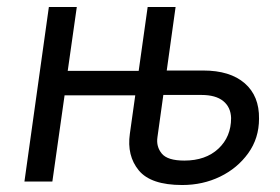

<svg xmlns="http://www.w3.org/2000/svg" viewBox="-20 -520 803 550"><path d="M502 10Q412 10 377.5 -32Q343 -74 352 -137L403 -500H483L431 -127Q427 -100 443.5 -80Q460 -60 508 -60Q569 -60 605.5 -94Q642 -128 642 -182Q641 -213 619.5 -230.5Q598 -248 557 -248H432L442 -318H562Q639 -318 681 -281.5Q723 -245 722 -180Q722 -124 691 -81Q660 -38 610.5 -14Q561 10 502 10ZM50 0 120 -500H200L174 -317H391L382 -247H165L130 0Z"/></svg>

Font: Finlandica
Style: Italic
Weight: 400
Italic angle: -8°
Designer: Niklas Ekholm, Juho Hiilivirta, Jaakko Suomalainen
Foundry: Helsinki Type Studio
Version: Version 1.064